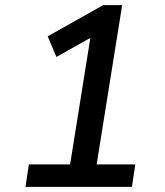

<svg xmlns="http://www.w3.org/2000/svg" viewBox="-20 -725 640 745"><path d="M79 0 92 -87H252L337 -618L393 -613L199 -504L165 -584L380 -705H454L355 -87H505L492 0Z"/></svg>

Font: Nunito Sans 12pt SemiBold
Style: Italic
Weight: 600
Italic angle: -9°
Designer: Vernon Adams
Foundry: Vernon Adams
Version: Version 3.101;gftools[0.9.27]